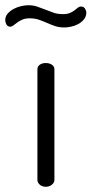

<svg xmlns="http://www.w3.org/2000/svg" viewBox="-80 -714 350 734"><path d="M95 -473Q109 -473 118.5 -466.5Q128 -460 128 -449V-26Q128 -16 118.5 -8Q109 0 95 0Q81 0 72 -8Q63 -16 63 -26V-449Q63 -460 72 -466.5Q81 -473 95 -473ZM33 -644Q17 -644 5.5 -639Q-6 -634 -14 -628Q-22 -622 -28.5 -617Q-35 -612 -41 -612Q-51 -612 -55.5 -620.5Q-60 -629 -60 -637Q-60 -651 -51 -661.5Q-42 -672 -28.5 -679.5Q-15 -687 0.5 -690.5Q16 -694 28 -694Q47 -694 63 -688.5Q79 -683 94 -677Q109 -671 124.5 -665.5Q140 -660 160 -660Q177 -660 187.5 -664.5Q198 -669 205 -674.5Q212 -680 217.5 -684.5Q223 -689 230 -689Q240 -689 245 -681Q250 -673 250 -666Q250 -651 241 -640Q232 -629 219 -622Q206 -615 191.5 -612Q177 -609 166 -609Q146 -609 130 -614.5Q114 -620 99.5 -626.5Q85 -633 69 -638.5Q53 -644 33 -644Z"/></svg>

Font: AkaAcidDosis
Style: Regular
Weight: 400
Designer: Edgar Tolentino, Pablo Impallari, Igino Marini, Aka-Acid
Foundry: Edgar Tolentino, Pablo Impallari, Igino Marini, Cyberella
Version: Version 1.007